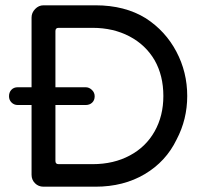

<svg xmlns="http://www.w3.org/2000/svg" viewBox="-20 -703 778 724"><path d="M99 -44V-307H47Q33 -307 23.5 -316.5Q14 -326 14 -340Q14 -355 23 -364.5Q32 -374 47 -374H99V-637Q99 -655 112.5 -669Q126 -683 144 -683H340Q451 -683 530 -634Q604 -586 645 -508.5Q686 -431 686 -341Q686 -253 646 -177Q606 -94 526 -46.5Q446 1 340 1H144Q125 1 112 -12Q99 -25 99 -44ZM201 -84H329Q409 -84 470 -117Q530 -149 563 -207.5Q596 -266 596 -341Q596 -418 563 -476Q529 -534 468 -566Q407 -598 329 -598H201Q189 -598 189 -586V-374H303Q316 -374 326.5 -364Q337 -354 337 -340Q337 -325 327.5 -316Q318 -307 303 -307H189V-96Q189 -84 201 -84Z"/></svg>

Font: 寒蝉全圆体
Style: Regular
Weight: 400
Designer: Warren2060
      Designed by Motoya company      

      [Varela Round]
      Joe Prince(Latin component); Avraham Cornf
Foundry: ChillType
Version: Version 3.200